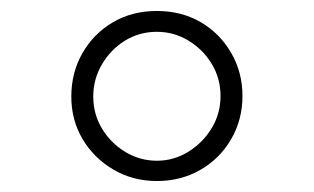

<svg xmlns="http://www.w3.org/2000/svg" viewBox="-20 -729 572 350"><path d="M266 -399Q222 -399 186.5 -420Q151 -441 130.5 -475.5Q110 -510 110 -553Q110 -597 130.5 -632.5Q151 -668 186 -688.5Q221 -709 266 -709Q311 -709 346 -688.5Q381 -668 401.5 -632.5Q422 -597 422 -554Q422 -511 401.5 -475.5Q381 -440 345.5 -419.5Q310 -399 266 -399ZM266 -436Q297 -436 323.5 -452.5Q350 -469 366 -495.5Q382 -522 382 -554Q382 -586 366 -612.5Q350 -639 323.5 -655Q297 -671 266 -671Q234 -671 208 -655Q182 -639 166 -612Q150 -585 150 -553Q150 -521 166 -494.5Q182 -468 208.5 -452Q235 -436 266 -436Z"/></svg>

Font: Readex Pro ExtraLight
Style: Regular
Weight: 200
Designer: Bonnie Shaver-Troup, Thomas Jockin
Foundry: Lexend
Version: Version 1.203; ttfautohint (v1.8.3)